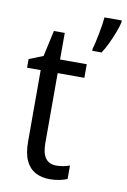

<svg xmlns="http://www.w3.org/2000/svg" viewBox="-87 -812 578 875"><g transform="rotate(10 202.0 -375.0)"><path d="M225.1 -56.6Q241.2 -56.6 257.8 -59.8Q274.4 -63 286.6 -67.9V-5.4Q272 1 250.5 5.4Q229 9.8 206.5 9.8Q168 9.8 139.4 -5.6Q110.8 -21 95.2 -54.2Q79.6 -87.4 79.6 -142.6V-472.7H16.6V-512.7L81.5 -538.6L107.9 -658.7H158.2V-535.6H281.7V-472.7H158.2V-147.9Q158.2 -102.1 174.8 -79.3Q191.4 -56.6 225.1 -56.6ZM404.3 -759.8V-751Q399.9 -731 389.2 -702.9Q378.4 -674.8 365.2 -647.2Q352.1 -619.6 338.9 -600.1H295.9V-611.3Q299.8 -622.1 304 -641.1Q308.1 -660.2 312.5 -682.4Q316.9 -704.6 320.1 -725.3Q323.2 -746.1 324.2 -759.8Z"/></g></svg>

Font: Open Sans SemiCondensed
Style: Regular
Weight: 400
Width: 4
Designer: Monotype Design Team
Foundry: Monotype Imaging Inc.
Version: Version 3.000